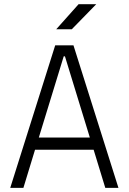

<svg xmlns="http://www.w3.org/2000/svg" viewBox="-20 -914 626 934"><path d="M29.8 0 248.5 -693.4H337.4L556.2 0H492.2L435.5 -185.5H150.4L93.8 0ZM290 -640.1 168.9 -245.1H417L295.9 -640.1ZM253.4 -771.5 362.3 -893.6H448.2L329.1 -771.5Z"/></svg>

Font: Caskaydia Cove Light
Style: Regular
Weight: 300
Monospace: yes
Designer: Aaron Bell
Foundry: Saja Typeworks
Version: Version 4.300; ttfautohint (v1.8.3)